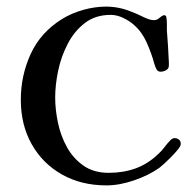

<svg xmlns="http://www.w3.org/2000/svg" viewBox="-20 -561 580 581"><path d="M527 -126Q527 -124 526.5 -122Q526 -120 525 -118Q516 -104 496 -84Q476 -64 462 -53Q431 -31 386.5 -15.5Q342 0 302 0Q226 0 167.5 -33Q109 -66 76 -124.5Q43 -183 43 -259Q43 -333 73 -398Q103 -463 167 -503Q196 -521 231.5 -531Q267 -541 301 -541Q321 -541 340.5 -537Q360 -533 379 -525Q393 -520 413 -510Q433 -500 446 -500Q455 -500 463.5 -507.5Q472 -515 477 -515Q481 -515 483 -511Q485 -501 485 -490Q485 -479 485 -469Q487 -444 488.5 -420Q490 -396 491 -372Q491 -370 491 -367.5Q491 -365 491 -363Q491 -353 482.5 -348.5Q474 -344 466 -344Q457 -344 453 -352.5Q449 -361 447 -368Q439 -398 424.5 -431Q410 -464 386 -485Q373 -497 353.5 -506.5Q334 -516 315 -516Q269 -516 237 -491.5Q205 -467 185 -428.5Q165 -390 156 -347Q147 -304 147 -266Q147 -229 155.5 -189Q164 -149 183 -115Q202 -81 233 -59.5Q264 -38 309 -38Q353 -38 390.5 -51.5Q428 -65 460 -96Q470 -105 478 -116Q486 -127 496 -137Q502 -143 508 -143Q516 -143 521.5 -138.5Q527 -134 527 -126Z"/></svg>

Font: Kaisei HarunoUmi Medium
Style: Regular
Weight: 500
Designer: Font-Kai, 金井和夫
Foundry: KAZUO KANAI
Version: Version 5.003